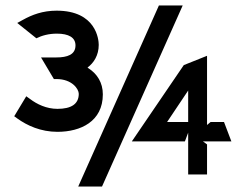

<svg xmlns="http://www.w3.org/2000/svg" viewBox="-20 -642 901 702"><path d="M32 -217 43 -209C79 -183 129 -160 190 -160C275 -160 356 -198 356 -297C356 -340 335 -372 304 -392L300 -395C323 -412 341 -440 341 -478C341 -497 332 -603 187 -603C136 -603 97 -588 63 -569L43 -558L113 -502C133 -512 158 -519 188 -519C231 -519 256 -505 256 -476C256 -442 226 -432 186 -432H130L177 -353H186C244 -353 268 -316 268 -299C268 -262 241 -244 190 -244C150 -244 115 -261 90 -280L76 -290ZM266 40H353L648 -622H561ZM462 -125H656L668 -157V-4H737V-114L722 -125H826L799 -196H750L737 -185V-438L652 -404ZM591 -196 668 -311V-196Z"/></svg>

Font: Charger EcoBold
Style: Bold
Weight: 1000
Designer: Jasper
Foundry: Cannot Into Space Fonts
Version: Version 1.1